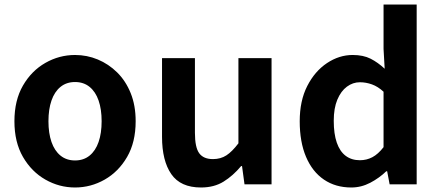

<svg xmlns="http://www.w3.org/2000/svg" viewBox="-20 -818 1947 852"><path d="M313 14Q243 14 181.5 -21Q120 -56 82 -121.5Q44 -187 44 -280Q44 -373 82 -438.5Q120 -504 181.5 -539Q243 -574 313 -574Q366 -574 414 -554Q462 -534 500 -496.5Q538 -459 560 -404.5Q582 -350 582 -280Q582 -187 544 -121.5Q506 -56 444.5 -21Q383 14 313 14ZM313 -106Q351 -106 377.5 -127.5Q404 -149 417.5 -188Q431 -227 431 -280Q431 -333 417.5 -372Q404 -411 377.5 -432.5Q351 -454 313 -454Q275 -454 248.5 -432.5Q222 -411 208.5 -372Q195 -333 195 -280Q195 -227 208.5 -188Q222 -149 248.5 -127.5Q275 -106 313 -106Z M872 14Q781 14 740 -45.5Q699 -105 699 -211V-560H845V-229Q845 -164 864 -138Q883 -112 925 -112Q959 -112 984.5 -128.5Q1010 -145 1038 -182V-560H1185V0H1065L1054 -81H1050Q1014 -38 972 -12Q930 14 872 14Z M1539 14Q1469 14 1417.5 -21Q1366 -56 1338 -122Q1310 -188 1310 -280Q1310 -371 1343.5 -436.5Q1377 -502 1431 -538Q1485 -574 1545 -574Q1592 -574 1624.5 -557.5Q1657 -541 1687 -513L1682 -601V-798H1829V0H1709L1698 -58H1694Q1663 -28 1623 -7Q1583 14 1539 14ZM1577 -107Q1607 -107 1632.5 -120.5Q1658 -134 1682 -165V-411Q1657 -434 1630.5 -443.5Q1604 -453 1577 -453Q1546 -453 1519.5 -433.5Q1493 -414 1477 -376Q1461 -338 1461 -282Q1461 -224 1474.5 -185Q1488 -146 1514 -126.5Q1540 -107 1577 -107Z"/></svg>

Font: Noto Sans SC
Style: Bold
Weight: 700
Designer: Ryoko NISHIZUKA  (kana, bopomofo & ideographs); Paul D. Hunt (Latin, Greek & Cyrillic); Sandoll Communications , Soo-you
Foundry: Adobe
Version: Version 2.004-H2;hotconv 1.0.118;makeotfexe 2.5.65603